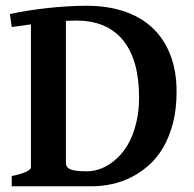

<svg xmlns="http://www.w3.org/2000/svg" viewBox="-20 -650 677 670"><path d="M596.2 -330.1Q596.2 -269 583.7 -220.9Q571.3 -172.9 549.8 -136Q528.3 -99.1 499.5 -73.5Q470.7 -47.9 438 -31.5Q405.3 -15.1 370.4 -7.6Q335.4 0 302.2 0H21V-35.6Q54.2 -42.5 71 -50.5Q87.9 -58.6 87.9 -65.4V-564.9L21 -555.7L14.6 -600.6Q38.6 -606.4 71.5 -611.8Q104.5 -617.2 140.9 -621.3Q177.2 -625.5 213.9 -627.7Q250.5 -629.9 282.2 -629.9Q356.9 -629.9 415.5 -609.6Q474.1 -589.4 514.2 -550.8Q554.2 -512.2 575.2 -456.5Q596.2 -400.9 596.2 -330.1ZM247.1 -578.1Q238.3 -578.1 229 -577.9Q219.7 -577.6 210 -577.1V-81.5Q210 -78.1 210.9 -74.7Q212.4 -69.3 216.3 -65.2Q220.2 -61 228.5 -58.1Q236.8 -55.2 250.2 -53.7Q263.7 -52.2 284.2 -52.2Q302.7 -52.2 323.5 -58.6Q344.2 -64.9 364.5 -78.6Q384.8 -92.3 403.1 -113Q421.4 -133.8 435.1 -162.6Q448.7 -191.4 457 -228.3Q465.3 -265.1 465.3 -311Q465.3 -376 451.2 -425.8Q437 -475.6 409.4 -509.5Q381.8 -543.5 341.1 -560.8Q300.3 -578.1 247.1 -578.1Z"/></svg>

Font: Gentium Basic
Style: Bold
Weight: 700
Designer: J. Victor Gaultney and Annie Olsen
Foundry: SIL International
Version: Version 1.100